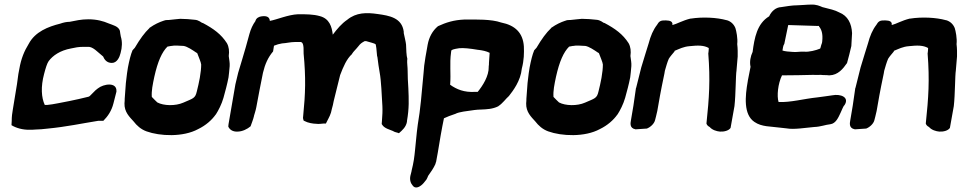

<svg xmlns="http://www.w3.org/2000/svg" viewBox="-20 -568 4187 836"><path d="M60 -246 54 -202 36 -92C33 -76 31 -60 31 -41L30 -23C49 -11 79 -2 111 -3H119L135 -4C150 -4 169 -6 187 -8C270 -16 333 -30 408 -42H430C450 -62 466 -86 474 -118L487 -169V-171C489 -212 431 -203 406 -183L396 -175L370 -149C369 -149 369 -149 366 -147C335 -139 310 -134 282 -128C254 -123 211 -113 185 -111H175C160 -143 157 -190 172 -246C179 -273 185 -292 192 -302C210 -326 241 -348 289 -357C308 -361 321 -364 342 -364H368C379 -363 392 -354 402 -345C410 -338 420 -330 429 -322C434 -310 444 -294 467 -294C490 -294 501 -320 505 -337C512 -362 513 -387 506 -409C505 -418 502 -428 502 -434C496 -454 470 -459 453 -466C430 -476 402 -484 364 -484C333 -484 309 -478 283 -473C270 -473 256 -470 242 -465C190 -452 133 -430 105 -377C86 -346 72 -314 64 -267Z M537 -274C534 -257 532 -241 530 -223L528 -206L523 -138C523 -132 523 -127 522 -118C521 -80 544 -59 562 -39C575 -22 593 -5 618 4C676 25 777 30 843 -6C876 -22 902 -45 919 -69L920 -70C931 -87 945 -114 953 -142C961 -171 969 -200 975 -231C977 -244 978 -260 980 -280C981 -294 978 -308 976 -324C979 -345 977 -364 968 -380C943 -419 910 -443 863 -468H861C857 -469 846 -481 827 -482C809 -484 786 -486 766 -486H764C748 -484 738 -484 715 -481C710 -481 698 -481 694 -478H693C672 -471 653 -462 633 -448L631 -447V-446C609 -425 590 -399 567 -360L557 -349C549 -330 543 -305 537 -274ZM643 -187C646 -203 648 -218 652 -234C667 -301 685 -341 709 -365C714 -366 719 -367 725 -368H727C739 -371 760 -369 780 -368C796 -365 817 -351 836 -338H837L839 -336C845 -319 855 -298 856 -287C856 -272 854 -251 850 -229C846 -208 842 -189 837 -170C830 -139 821 -140 778 -121C744 -106 693 -107 665 -122C660 -126 649 -138 641 -146C640 -159 641 -173 643 -187Z M975 -27C975 -26 974 -18 974 -17C980 -3 994 6 1014 5C1035 5 1057 -6 1071 -18C1075 -30 1082 -46 1086 -63V-64C1087 -68 1094 -89 1096 -101C1109 -169 1110 -178 1125 -251C1134 -289 1147 -318 1169 -344L1173 -369C1185 -374 1196 -377 1208 -379C1227 -380 1245 -385 1263 -385H1290C1298 -383 1303 -375 1302 -337V-335C1312 -229 1310 -162 1300 -62C1298 -52 1301 -49 1302 -43L1306 -41C1320 -33 1344 -29 1357 -29C1368 -27 1382 -30 1388 -30H1399L1404 -40C1412 -56 1421 -70 1425 -94C1428 -105 1431 -115 1433 -128C1442 -167 1447 -182 1461 -241C1475 -278 1489 -311 1513 -333V-334C1520 -345 1528 -351 1540 -366C1549 -378 1555 -382 1568 -389H1574C1592 -383 1611 -380 1615 -375H1616C1617 -372 1620 -352 1622 -323V-322H1623C1626 -295 1630 -271 1633 -253C1640 -217 1642 -153 1645 -106C1646 -87 1645 -64 1643 -41L1642 -28L1644 -25C1653 -9 1679 -3 1690 2C1701 9 1708 8 1717 12C1732 -1 1748 -15 1752 -38V-41C1762 -98 1760 -135 1758 -184C1756 -208 1755 -242 1755 -256V-258C1755 -278 1752 -291 1753 -309L1754 -310C1749 -327 1749 -353 1748 -374C1747 -386 1740 -413 1738 -424V-428V-430C1730 -491 1675 -500 1624 -507C1576 -514 1531 -514 1492 -482C1467 -465 1448 -442 1429 -417C1425 -451 1415 -487 1372 -498C1344 -506 1312 -506 1278 -506C1234 -504 1187 -483 1155 -477C1154 -501 1128 -498 1120 -497C1109 -496 1095 -490 1092 -476C1081 -461 1072 -442 1066 -420L1050 -362L1035 -311C1029 -291 1023 -272 1017 -251L1005 -201Z M1838 -350C1835 -333 1830 -307 1827 -282C1825 -262 1824 -243 1822 -226C1816 -162 1811 -94 1799 -25L1795 7L1787 87C1786 100 1784 113 1782 128C1780 142 1776 159 1772 176V177C1771 183 1769 188 1767 197C1763 215 1768 230 1777 240C1788 256 1807 245 1814 239C1822 233 1828 225 1835 216L1836 215C1839 210 1842 204 1844 198C1855 183 1869 162 1875 148L1876 146L1877 141L1878 139L1879 136C1889 85 1896 33 1906 -18C1908 -30 1910 -37 1913 -53C1926 -59 1943 -66 1962 -72H1963L1964 -73C1981 -81 2010 -84 2046 -89C2055 -90 2065 -91 2074 -91C2099 -92 2125 -93 2149 -105H2150V-106C2168 -117 2183 -139 2196 -150C2214 -173 2247 -216 2252 -269C2262 -307 2262 -337 2261 -366C2257 -425 2223 -458 2162 -470C2119 -485 2054 -483 2004 -483H2003C1955 -481 1922 -470 1887 -454C1863 -434 1848 -406 1842 -373ZM1944 -340 1945 -348C1948 -351 1952 -354 1979 -358C1997 -360 2026 -357 2061 -351H2062C2080 -349 2099 -345 2112 -338L2109 -294V-293C2109 -288 2109 -283 2108 -280V-277C2109 -237 2082 -195 2060 -168H2049C2001 -165 1968 -179 1940 -199C1944 -249 1937 -290 1944 -340Z M2286 -274C2283 -257 2281 -241 2279 -223L2277 -206L2272 -138C2272 -132 2272 -127 2271 -118C2270 -80 2293 -59 2311 -39C2324 -22 2342 -5 2367 4C2425 25 2526 30 2592 -6C2625 -22 2651 -45 2668 -69L2669 -70C2680 -87 2694 -114 2702 -142C2710 -171 2718 -200 2724 -231C2726 -244 2727 -260 2729 -280C2730 -294 2727 -308 2725 -324C2728 -345 2726 -364 2717 -380C2692 -419 2659 -443 2612 -468H2610C2606 -469 2595 -481 2576 -482C2558 -484 2535 -486 2515 -486H2513C2497 -484 2487 -484 2464 -481C2459 -481 2447 -481 2443 -478H2442C2421 -471 2402 -462 2382 -448L2380 -447V-446C2358 -425 2339 -399 2316 -360L2306 -349C2298 -330 2292 -305 2286 -274ZM2392 -187C2395 -203 2397 -218 2401 -234C2416 -301 2434 -341 2458 -365C2463 -366 2468 -367 2474 -368H2476C2488 -371 2509 -369 2529 -368C2545 -365 2566 -351 2585 -338H2586L2588 -336C2594 -319 2604 -298 2605 -287C2605 -272 2603 -251 2599 -229C2595 -208 2591 -189 2586 -170C2579 -139 2570 -140 2527 -121C2493 -106 2442 -107 2414 -122C2409 -126 2398 -138 2390 -146C2389 -159 2390 -173 2392 -187Z M2749 -184C2745 -158 2742 -136 2738 -108L2727 -43C2726 -35 2719 -10 2747 -5H2749L2793 -8H2796C2812 -14 2828 -29 2832 -44C2833 -48 2839 -70 2842 -85L2854 -153C2858 -178 2864 -202 2873 -248L2875 -260C2880 -277 2885 -296 2892 -312C2898 -322 2908 -333 2917 -344V-346L2918 -347C2938 -355 2956 -365 2983 -367C3019 -371 3045 -371 3066 -359C3066 -356 3066 -349 3065 -342L3064 -335C3073 -218 3068 -144 3056 -30C3058 -24 3062 -19 3070 -15C3081 -2 3101 4 3115 5C3133 6 3153 1 3161 -11L3178 -106C3184 -159 3183 -238 3187 -262V-263L3192 -322V-347C3192 -357 3191 -366 3190 -376C3193 -400 3186 -434 3182 -446C3175 -463 3162 -475 3145 -480H3144C3101 -492 3039 -495 2988 -487H2986C2953 -479 2925 -463 2911 -460H2910C2909 -459 2909 -459 2908 -459C2908 -460 2907 -462 2908 -465C2906 -481 2880 -479 2871 -479C2854 -479 2848 -472 2841 -460C2824 -438 2813 -412 2804 -378L2790 -333L2772 -274C2765 -245 2757 -215 2750 -186Z M3257 -342C3248 -323 3243 -299 3248 -277C3244 -257 3240 -235 3236 -216V-215C3224 -148 3217 -69 3265 -37C3297 -15 3335 -18 3378 -12L3405 -9C3438 -3 3488 -12 3525 -15C3554 -16 3574 -25 3595 -27C3620 -30 3631 -58 3640 -77C3646 -89 3652 -107 3657 -110C3680 -145 3640 -160 3604 -153C3588 -150 3565 -148 3539 -144C3480 -138 3420 -121 3370 -124C3362 -150 3367 -203 3385 -240H3394C3422 -240 3490 -241 3520 -242C3530 -242 3541 -241 3554 -242C3561 -241 3568 -241 3573 -241C3577 -241 3582 -241 3589 -240H3592C3629 -241 3651 -269 3667 -292L3668 -293C3675 -318 3681 -342 3687 -368V-370C3688 -389 3689 -406 3690 -423V-424C3688 -465 3672 -499 3634 -514C3616 -524 3593 -529 3561 -537C3549 -542 3535 -549 3511 -548C3492 -548 3467 -545 3453 -545C3427 -545 3403 -540 3381 -537C3358 -536 3339 -519 3329 -497C3276 -465 3265 -403 3257 -342ZM3387 -348C3388 -355 3390 -371 3395 -377L3412 -459L3540 -455H3546V-453C3556 -441 3564 -423 3560 -387L3559 -381C3557 -377 3555 -369 3552 -358L3550 -356C3533 -349 3503 -341 3482 -343C3460 -344 3448 -340 3431 -342C3415 -343 3399 -344 3387 -348Z M3704 -184C3700 -158 3697 -136 3693 -108L3682 -43C3681 -35 3674 -10 3702 -5H3704L3748 -8H3751C3767 -14 3783 -29 3787 -44C3788 -48 3794 -70 3797 -85L3809 -153C3813 -178 3819 -202 3828 -248L3830 -260C3835 -277 3840 -296 3847 -312C3853 -322 3863 -333 3872 -344V-346L3873 -347C3893 -355 3911 -365 3938 -367C3974 -371 4000 -371 4021 -359C4021 -356 4021 -349 4020 -342L4019 -335C4028 -218 4023 -144 4011 -30C4013 -24 4017 -19 4025 -15C4036 -2 4056 4 4070 5C4088 6 4108 1 4116 -11L4133 -106C4139 -159 4138 -238 4142 -262V-263L4147 -322V-347C4147 -357 4146 -366 4145 -376C4148 -400 4141 -434 4137 -446C4130 -463 4117 -475 4100 -480H4099C4056 -492 3994 -495 3943 -487H3941C3908 -479 3880 -463 3866 -460H3865C3864 -459 3864 -459 3863 -459C3863 -460 3862 -462 3863 -465C3861 -481 3835 -479 3826 -479C3809 -479 3803 -472 3796 -460C3779 -438 3768 -412 3759 -378L3745 -333L3727 -274C3720 -245 3712 -215 3705 -186Z"/></svg>

Font: Vapor
Style: ExBdObl
Weight: 800
Foundry: Cannot Into Space Fonts
Version: Version 0.179